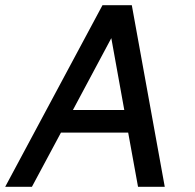

<svg xmlns="http://www.w3.org/2000/svg" viewBox="-49 -720 750 740"><path d="M-29 0H74L186 -209H445L483 0H586L459 -700H346ZM232 -296 380 -573 430 -296Z"/></svg>

Font: Uncut Sans Medium
Style: Italic
Weight: 500
Italic angle: -10°
Designer: Kasper Nordkvist
Foundry: Uncut Type
Version: Version 1.111;FEAKit 1.0